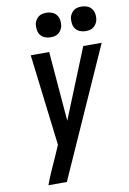

<svg xmlns="http://www.w3.org/2000/svg" viewBox="-102 -1016 721 1077"><g transform="rotate(-10 258.5 -477.5)"><path d="M84 0Q98 -38 114.5 -75.5Q131 -113 148 -150L176 -214L113 -735H218L251 -338L412 -735H517L189 0ZM441 -815Q424 -815 408.5 -821Q393 -827 383.5 -839.5Q374 -852 371.5 -868.5Q369 -885 371 -902Q373 -913 379.5 -924Q386 -935 395.5 -942.5Q405 -950 417 -952.5Q429 -955 440 -955Q457 -955 472.5 -949Q488 -943 497.5 -930.5Q507 -918 510 -901.5Q513 -885 510 -868Q508 -857 501.5 -846Q495 -835 485.5 -827.5Q476 -820 464 -817.5Q452 -815 441 -815ZM241 -815Q224 -815 208.5 -821Q193 -827 183.5 -839.5Q174 -852 171.5 -868.5Q169 -885 171 -902Q173 -913 179.5 -924Q186 -935 195.5 -942.5Q205 -950 217 -952.5Q229 -955 240 -955Q257 -955 272.5 -949Q288 -943 297.5 -930.5Q307 -918 310 -901.5Q313 -885 310 -868Q308 -857 301.5 -846Q295 -835 285.5 -827.5Q276 -820 264 -817.5Q252 -815 241 -815Z"/></g></svg>

Font: Iosevka Semibold Oblique
Style: Regular
Weight: 600
Italic angle: -9°
Monospace: yes
Designer: Belleve Invis
Foundry: Belleve Invis
Version: Version 32.5.0; ttfautohint (v1.8.4)